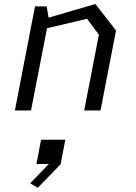

<svg xmlns="http://www.w3.org/2000/svg" viewBox="-20 -538 660 935"><path d="M390 0H469.5L545 -389.5L444.5 -518.5L216.5 -452L207.5 -507H150.5L52.5 0H131L209 -400.5L404 -446.5L461.5 -369ZM127 354.5 164 376.5 275.5 261.5 298 142.5H180L157.5 260.5H218Z"/></svg>

Font: Monaspace Krypton Light
Style: Italic
Weight: 300
Italic angle: -11°
Designer: Riley Cran & the Lettermatic Team
Foundry: Lettermatic
Version: Version 1.101 (Monaspace Krypton)